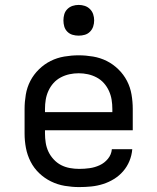

<svg xmlns="http://www.w3.org/2000/svg" viewBox="-20 -753 640 781"><path d="M302 8Q273 8 243.5 3Q214 -2 187.5 -15Q161 -28 139.5 -48.5Q118 -69 104.5 -95.5Q91 -122 85.5 -151Q80 -180 80 -210V-310Q80 -339 85 -368.5Q90 -398 103.5 -424Q117 -450 138.5 -471Q160 -492 186 -505Q212 -518 241.5 -523Q271 -528 300 -528Q329 -528 358.5 -523Q388 -518 414 -505Q440 -492 461.5 -471Q483 -450 496.5 -424Q510 -398 515 -368.5Q520 -339 520 -310V-223H163V-210Q163 -191 166 -172Q169 -153 177 -136Q185 -119 198.5 -104.5Q212 -90 228.5 -81.5Q245 -73 264 -69.5Q283 -66 302 -66Q324 -66 345 -69Q366 -72 385.5 -81Q405 -90 419 -107Q433 -124 435 -146H518Q516 -121 506.5 -98Q497 -75 481 -56.5Q465 -38 444 -25Q423 -12 399.5 -4.5Q376 3 351.5 5.5Q327 8 302 8ZM163 -297H437V-310Q437 -329 434 -347.5Q431 -366 423 -383.5Q415 -401 402.5 -415Q390 -429 373 -438Q356 -447 337.5 -451Q319 -455 300 -455Q281 -455 262.5 -451Q244 -447 227 -438Q210 -429 197.5 -415Q185 -401 177 -383.5Q169 -366 166 -347.5Q163 -329 163 -310ZM300 -608Q287 -608 275 -611.5Q263 -615 254 -624Q245 -633 241.5 -645Q238 -657 238 -670Q238 -683 241.5 -695Q245 -707 254 -716Q263 -725 275 -729Q287 -733 300 -733Q313 -733 325 -729Q337 -725 346 -716Q355 -707 359 -695Q363 -683 363 -670Q363 -657 359 -645Q355 -633 346 -624Q337 -615 325 -611.5Q313 -608 300 -608Z"/></svg>

Font: Zed Mono Extended
Style: Regular
Weight: 400
Width: 7
Monospace: yes
Designer: Belleve Invis
Foundry: Belleve Invis
Version: Version 1.0.0; ttfautohint (v1.8.4)